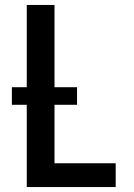

<svg xmlns="http://www.w3.org/2000/svg" viewBox="-20 -755 540 775"><path d="M88 0V-332H28V-403H88V-735H200V-403H291V-332H200V-96H447V0Z"/></svg>

Font: Iosevka Algr
Style: Bold
Weight: 700
Monospace: yes
Designer: Belleve Invis
Foundry: Belleve Invis
Version: Version 26.0.2; ttfautohint (v1.8.3)